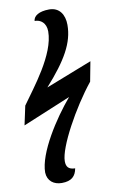

<svg xmlns="http://www.w3.org/2000/svg" viewBox="-107 -814 660 1109"><g transform="rotate(-10 223.5 -260.0)"><path d="M163 240C221 240 245 214 253 170C214 169 201 152 201 119C201 38 319 -176 425 -308L447 -424L176 -318C298 -454 353 -550 353 -654C353 -714 324 -760 264 -760C204 -760 172 -738 170 -709C205 -710 237 -686 237 -636C237 -501 99 -332 32 -237L8 -125L290 -242C198 -134 78 50 78 164C80 214 116 240 163 240Z"/></g></svg>

Font: Noto Serif Condensed Extra
Style: Italic
Weight: 800
Width: 3
Italic angle: -12°
Designer: Monotype Design Team
Foundry: Monotype Imaging Inc.
Version: Version 1.901